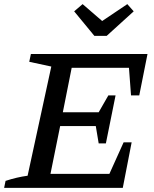

<svg xmlns="http://www.w3.org/2000/svg" viewBox="-36 -912 747 932"><path d="M-16 0 -9 -34Q46 -52 98 -59L213 -589L106 -612L114 -650H680L640 -449H600L590 -583H312L269 -367H443L490 -449H525L478 -216H443L429 -300H256L209 -68H495L564 -221H603L560 0ZM422 -738 324 -857 365 -892 460 -810 582 -892 613 -857 482 -738Z"/></svg>

Font: Piazzolla Medium
Style: Italic
Weight: 500
Italic angle: -11.3°
Designer: Juan Pablo del Peral
Foundry: Huerta Tipografica
Version: Version 1.330